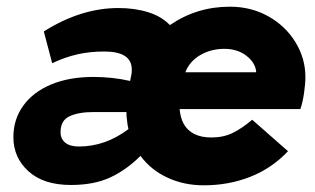

<svg xmlns="http://www.w3.org/2000/svg" viewBox="-20 -541 943 574"><path d="M369 -299 372 -314Q374 -321 374 -333Q374 -387 292 -387Q248 -387 211 -378.5Q174 -370 136 -352L111 -447Q222 -517 334 -517Q383 -517 423 -504.5Q463 -492 488 -466Q568 -521 667 -521Q731 -521 782.5 -492Q834 -463 863.5 -414.5Q893 -366 893 -311Q893 -291 889 -263Q885 -235 878 -215H517Q519 -190 529 -171Q552 -130 612 -130Q648 -130 675.5 -143.5Q703 -157 734 -183L841 -89Q793 -38 728.5 -12.5Q664 13 589 13Q530 13 480.5 -10Q431 -33 400 -75Q358 -33 309.5 -10.5Q261 12 192 12Q110 12 65 -29Q20 -70 20 -131Q20 -184 49.5 -225Q79 -266 133 -288.5Q187 -311 259 -311Q316 -311 369 -299ZM534 -325H746Q744 -353 717 -374Q690 -395 651 -395Q611 -395 579 -376.5Q547 -358 534 -325ZM364 -155Q361 -166 359 -188Q358 -194 358 -206H259Q215 -206 188 -193.5Q161 -181 161 -146Q161 -126 175 -114.5Q189 -103 216 -103Q295 -103 364 -155Z"/></svg>

Font: Arvo
Style: Bold Italic
Weight: 700
Italic angle: -13°
Designer: Anton Koovit (Cyrillic Expansion: Cyreal)
Foundry: Anton Koovit, Yassin Baggar
Version: Version 3.000